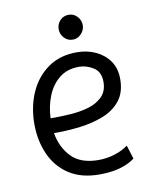

<svg xmlns="http://www.w3.org/2000/svg" viewBox="-75 -685 592 746"><g transform="rotate(-10 221.5 -312.0)"><path d="M259 4Q186 4 138 -27.5Q90 -59 66 -113Q42 -167 42 -232Q42 -301 67 -357Q92 -413 139 -446Q186 -479 252 -479Q293 -479 326.5 -463.5Q360 -448 380.5 -419Q401 -390 401 -348Q401 -295 375 -262.5Q349 -230 306.5 -213.5Q264 -197 215 -191Q166 -185 119 -185H111Q121 -127 157.5 -89.5Q194 -52 264 -52Q296 -52 327 -61.5Q358 -71 381 -88L398 -34Q379 -20 356 -11.5Q333 -3 308.5 0.5Q284 4 259 4ZM108 -244H125Q153 -244 189 -246.5Q225 -249 258 -258.5Q291 -268 313 -289.5Q335 -311 335 -348Q335 -388 307.5 -405Q280 -422 251 -422Q205 -422 174 -397.5Q143 -373 126.5 -332.5Q110 -292 108 -244ZM247 -530Q226 -530 212.5 -545Q199 -560 199 -579Q199 -599 212.5 -613.5Q226 -628 247 -628Q266 -628 280 -613.5Q294 -599 294 -579Q294 -560 280 -545Q266 -530 247 -530Z"/></g></svg>

Font: Kreon Light Light
Style: Regular
Weight: 300
Version: Version 2.002